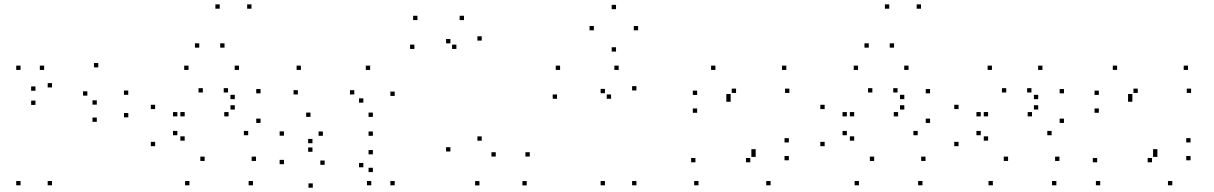

<svg xmlns="http://www.w3.org/2000/svg" viewBox="-20 -848 5620 889"><path d="M574.1 -304.6V-324.6H554.1V-304.6ZM573.8 -408.9V-428.9H553.8V-408.9ZM435.1 -536.1V-556.1H415.1V-536.1ZM144.2 -427.8V-447.8H124.2V-427.8ZM144.2 -362.2V-382.2H124.2V-362.2ZM384.4 -405.2V-425.2H364.4V-405.2ZM428.2 -363.5V-383.5H408.2V-363.5ZM428.2 -283.8V-303.8H408.2V-283.8ZM220.8 10V-10H200.8V10ZM220.8 -443.2V-463.2H200.8V-443.2ZM184.4 -524.2V-544.2H164.4V-524.2ZM75.1 -524.2V-544.2H55.1V-524.2ZM75.1 10V-10H55.1V10Z M1151.2 10V-10H1131.2V10ZM1165.3 -102.8V-122.8H1145.3V-102.8ZM927.6 -102.8V-122.8H907.6V-102.8ZM835.1 -196.7V-216.7H815.1V-196.7ZM835.1 -309.2V-329.2H815.1V-309.2ZM919.2 -419.8V-439.8H899.2V-419.8ZM1035.9 -419.8V-439.8H1015.9V-419.8ZM1067.2 -388.9V-408.9H1047.2V-388.9ZM1067.2 -340.8V-360.8H1047.2V-340.8ZM1038.4 -309.1V-329.1H1018.4V-309.1ZM801.1 -309.1V-329.1H781.1V-309.1ZM801.1 -221.8V-241.8H781.1V-221.8ZM1129.2 -221.8V-241.8H1109.2V-221.8ZM1186.4 -278.8V-298.8H1166.4V-278.8ZM1186.4 -415.8V-435.8H1166.4V-415.8ZM1086.7 -524.2V-544.2H1066.7V-524.2ZM852.9 -524.2V-544.2H832.9V-524.2ZM698.3 -342.9V-362.9H678.3V-342.9ZM698.3 -171.2V-191.2H678.3V-171.2ZM857.1 10V-10H837.1V10ZM902.6 -627.4V-647.4H882.6V-627.4ZM997.3 -807.7V-827.7H977.3V-807.7ZM1144.4 -807.7V-827.7H1124.4V-807.7ZM1019.6 -627.4V-647.4H999.6V-627.4Z M1807.5 10V-10H1787.5V10ZM1807.5 -403.9V-423.9H1787.5V-403.9ZM1693.8 -524.2V-544.2H1673.8V-524.2ZM1373.3 -524.2V-544.2H1353.3V-524.2ZM1359.2 -410.6V-430.6H1339.2V-410.6ZM1620.4 -410.6V-430.6H1600.4V-410.6ZM1662.4 -372.7V-392.7H1642.4V-372.7ZM1662.4 -73.4V-93.4H1642.4V-73.4ZM1699.1 10V-10H1679.1V10ZM1706.5 -51.2V-71.2H1686.5V-51.2ZM1706.5 -133.4V-153.4H1686.5V-133.4ZM1483.2 -84.8V-104.8H1463.2V-84.8ZM1426.8 -145.2V-165.2H1406.8V-145.2ZM1426.8 -184.8V-204.8H1406.8V-184.8ZM1475 -219.2V-239.2H1455V-219.2ZM1706.5 -219.2V-239.2H1686.5V-219.2ZM1706.5 -306.8V-326.8H1686.5V-306.8ZM1417.6 -306.8V-326.8H1397.6V-306.8ZM1294.8 -219.8V-239.8H1274.8V-219.8ZM1294.8 -87.8V-107.8H1274.8V-87.8ZM1428.3 21.1V1.1H1408.3V21.1Z M2418.8 10.4V-9.6H2398.8V10.4ZM2432.9 -123.2V-143.2H2412.9V-123.2ZM2275.4 -123.2V-143.2H2255.4V-123.2ZM2210.5 -196.5V-216.5H2190.5V-196.5ZM2210.5 -660V-680H2190.5V-660ZM2128.3 -755V-775H2108.3V-755ZM1912.9 -755V-775H1892.9V-755ZM1898.8 -621.4V-641.4H1878.8V-621.4ZM2093.2 -621.4V-641.4H2073.2V-621.4ZM2065.4 -647.3V-667.3H2045.4V-647.3ZM2065.4 -146.5V-166.5H2045.4V-146.5ZM2199.9 10.4V-9.6H2179.9V10.4Z M2926.8 10V-10H2906.8V10ZM2926.8 -429.2V-449.2H2906.8V-429.2ZM2844.6 -524.2V-544.2H2824.6V-524.2ZM2573.3 -524.2V-544.2H2553.3V-524.2ZM2559.2 -390.6V-410.6H2539.2V-390.6ZM2809.4 -390.6V-410.6H2789.4V-390.6ZM2781 -416.5V-436.5H2761V-416.5ZM2781 10V-10H2761V10ZM2934.6 -707.6V-727.6H2914.6V-707.6ZM2832.3 -805.5V-825.5H2812.3V-805.5ZM2729.7 -707.6V-727.6H2709.7V-707.6ZM2832.3 -609.2V-629.2H2812.3V-609.2Z M3547.9 10V-10H3527.9V10ZM3632.5 -105.8V-125.8H3612.5V-105.8ZM3632.5 -188.4V-208.4H3612.5V-188.4ZM3363.1 -376.8V-396.8H3343.1V-376.8ZM3363.1 -392.7V-412.7H3343.1V-392.7ZM3388.1 -417.7V-437.7H3368.1V-417.7ZM3635 -417.7V-437.7H3615V-417.7ZM3620.8 -524.2V-544.2H3600.8V-524.2ZM3292.5 -524.2V-544.2H3272.5V-524.2ZM3207.9 -408.4V-428.4H3187.9V-408.4ZM3207.9 -325.8V-345.8H3187.9V-325.8ZM3479 -137.3V-157.3H3459V-137.3ZM3479 -121.5V-141.5H3459V-121.5ZM3454 -96.5V-116.5H3434V-96.5ZM3200 -96.5V-116.5H3180V-96.5ZM3214.2 10V-10H3194.2V10Z M4251.2 10V-10H4231.2V10ZM4265.3 -102.8V-122.8H4245.3V-102.8ZM4027.6 -102.8V-122.8H4007.6V-102.8ZM3935.1 -196.7V-216.7H3915.1V-196.7ZM3935.1 -309.2V-329.2H3915.1V-309.2ZM4019.2 -419.8V-439.8H3999.2V-419.8ZM4135.9 -419.8V-439.8H4115.9V-419.8ZM4167.2 -388.9V-408.9H4147.2V-388.9ZM4167.2 -340.8V-360.8H4147.2V-340.8ZM4138.4 -309.1V-329.1H4118.4V-309.1ZM3901.1 -309.1V-329.1H3881.1V-309.1ZM3901.1 -221.8V-241.8H3881.1V-221.8ZM4229.2 -221.8V-241.8H4209.2V-221.8ZM4286.4 -278.8V-298.8H4266.4V-278.8ZM4286.4 -415.8V-435.8H4266.4V-415.8ZM4186.7 -524.2V-544.2H4166.7V-524.2ZM3952.9 -524.2V-544.2H3932.9V-524.2ZM3798.3 -342.9V-362.9H3778.3V-342.9ZM3798.3 -171.2V-191.2H3778.3V-171.2ZM3957.1 10V-10H3937.1V10ZM4002.6 -627.4V-647.4H3982.6V-627.4ZM4097.3 -807.7V-827.7H4077.3V-807.7ZM4244.4 -807.7V-827.7H4224.4V-807.7ZM4119.6 -627.4V-647.4H4099.6V-627.4Z M4871.2 10V-10H4851.2V10ZM4885.3 -102.8V-122.8H4865.3V-102.8ZM4647.6 -102.8V-122.8H4627.6V-102.8ZM4555.1 -196.7V-216.7H4535.1V-196.7ZM4555.1 -309.2V-329.2H4535.1V-309.2ZM4639.2 -419.8V-439.8H4619.2V-419.8ZM4755.9 -419.8V-439.8H4735.9V-419.8ZM4787.2 -388.9V-408.9H4767.2V-388.9ZM4787.2 -340.8V-360.8H4767.2V-340.8ZM4758.4 -309.1V-329.1H4738.4V-309.1ZM4521.1 -309.1V-329.1H4501.1V-309.1ZM4521.1 -221.8V-241.8H4501.1V-221.8ZM4849.2 -221.8V-241.8H4829.2V-221.8ZM4906.4 -278.8V-298.8H4886.4V-278.8ZM4906.4 -415.8V-435.8H4886.4V-415.8ZM4806.7 -524.2V-544.2H4786.7V-524.2ZM4572.9 -524.2V-544.2H4552.9V-524.2ZM4418.3 -342.9V-362.9H4398.3V-342.9ZM4418.3 -171.2V-191.2H4398.3V-171.2ZM4577.1 10V-10H4557.1V10Z M5407.9 10V-10H5387.9V10ZM5492.5 -105.8V-125.8H5472.5V-105.8ZM5492.5 -188.4V-208.4H5472.5V-188.4ZM5223.1 -376.8V-396.8H5203.1V-376.8ZM5223.1 -392.7V-412.7H5203.1V-392.7ZM5248.1 -417.7V-437.7H5228.1V-417.7ZM5495 -417.7V-437.7H5475V-417.7ZM5480.8 -524.2V-544.2H5460.8V-524.2ZM5152.5 -524.2V-544.2H5132.5V-524.2ZM5067.9 -408.4V-428.4H5047.9V-408.4ZM5067.9 -325.8V-345.8H5047.9V-325.8ZM5339 -137.3V-157.3H5319V-137.3ZM5339 -121.5V-141.5H5319V-121.5ZM5314 -96.5V-116.5H5294V-96.5ZM5060 -96.5V-116.5H5040V-96.5ZM5074.2 10V-10H5054.2V10Z"/></svg>

Font: Monaspace Krypton Dots Var
Style: Regular
Weight: 400
Designer: Riley Cran and the Lettermatic Team
Version: Version 1.100 (Monaspace Krypton Dots)